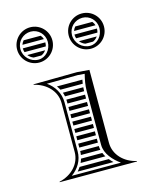

<svg xmlns="http://www.w3.org/2000/svg" viewBox="-98 -689 615 758"><g transform="rotate(-15 210.0 -310.5)"><path d="M162 -202H238V-218H162ZM162 -188V-172H238V-188ZM162 -158V-142H238V-158ZM162 -128V-112H238V-128ZM162 -292H238V-308H161.7C161.9 -305.4 162 -302.7 162 -300ZM162 -278V-262H238V-278ZM162 -248V-232H238V-248ZM139.2 -368C143 -362.9 146.4 -357.6 149.3 -352H240.5C241.3 -357.4 242.2 -362.7 243.2 -368ZM155.5 -338C157.4 -332.8 158.8 -327.5 159.9 -322H238C238.2 -327.5 238.5 -332.8 238.9 -338ZM240 -82C238.8 -87.2 238.2 -92.5 238 -98H162C161.9 -92.6 161.4 -87.2 160.5 -82ZM244.3 -68H157.3C155.7 -62.5 153.6 -57.1 151.2 -52H252.5C249.3 -57.1 246.5 -62.4 244.3 -68ZM262.5 -38H143.5C139.7 -32.3 135.6 -26.9 131.1 -22H277.5C272.2 -27 267.2 -32.4 262.5 -38ZM140 -100C140 -51 102 -13 52 -2V0H368V-2C318 -13 280 -51 280 -100V-398L230 -402L52 -400V-398C102 -387 140 -349 140 -300ZM152 -100V-300C152 -337.4 132 -368.7 103.7 -388.6L229.6 -390L258 -387.9C252.1 -364.4 248.3 -344.1 248 -320V-100C248 -63 277.6 -31.8 305.5 -12H104.5C133.6 -32.7 152 -63.3 152 -100ZM59.4 -578C55.3 -573.4 52.2 -567.9 50.2 -562H137.9C136 -568 133 -573.4 129.1 -578ZM140 -548H48C48 -542.4 48.9 -537 50.7 -532H137.7C139.2 -537 140 -542.3 140 -548ZM131 -518H58.3C63.8 -510.8 71.4 -505.2 80.1 -502H111.7C119.3 -505.2 126 -510.7 131 -518ZM270.4 -578C266.3 -573.4 263.2 -567.9 261.2 -562H348.9C347 -568 344 -573.4 340.1 -578ZM351 -548H259C259 -542.4 259.9 -537 261.7 -532H348.7C350.2 -537 351 -542.3 351 -548ZM342 -518H269.3C274.8 -510.8 282.4 -505.2 291.1 -502H322.7C330.3 -505.2 337 -510.7 342 -518ZM249 -548C249 -578.9 274.5 -604 306 -604C336.4 -604 361 -578.9 361 -548C361 -515.4 337.3 -489 308 -489C275.4 -489 249 -515.4 249 -548ZM38 -548C38 -578.9 63.5 -604 95 -604C125.4 -604 150 -578.9 150 -548C150 -515.4 126.3 -489 97 -489C64.4 -489 38 -515.4 38 -548ZM236 -549C236 -509.3 268.3 -477 308 -477C348 -477 380 -509 380 -549C380 -589 348 -621 308 -621C268 -621 236 -589 236 -549ZM25 -549C25 -509.3 57.3 -477 97 -477C136.7 -477 169 -509.3 169 -549C169 -588.7 136.7 -621 97 -621C57.3 -621 25 -588.7 25 -549Z"/></g></svg>

Font: SortefaxS02
Style: Medium
Weight: 500
Designer: gluk
Foundry: gluk
Version: Version 0.261